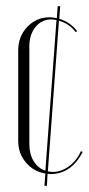

<svg xmlns="http://www.w3.org/2000/svg" viewBox="-20 -557 288 622"><path d="M164 -498 167 -537H175L172 -496Q207 -486 230 -456L225 -453Q205 -480 171 -490L135 -2Q145 0 150 0Q178 0 203 -18Q228 -36 242 -67L248 -65Q211 7 143 7Q142 7 139 6.5Q136 6 134 6L132 45H124L127 5Q89 -1 64 -30.5Q39 -60 39 -100V-394Q39 -439 68.5 -470Q98 -501 141 -501Q152 -501 164 -498ZM127 -4 163 -492Q153 -494 146 -494Q115 -494 95 -469.5Q75 -445 75 -406V-91Q75 -58 89 -35Q103 -12 127 -4Z"/></svg>

Font: Moniqa ExtLt Narrow Display
Style: Regular
Weight: 200
Width: 4
Designer: Rajesh Rajput
Foundry: Rajesh Rajput
Version: Version 1.000